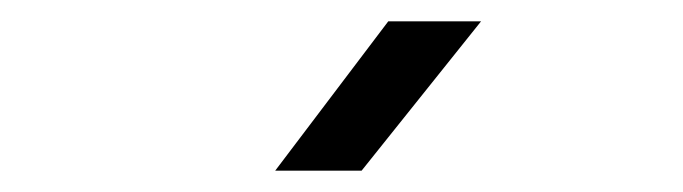

<svg xmlns="http://www.w3.org/2000/svg" viewBox="-20 -805 640 180"><path d="M238 -645 344 -785H431L319 -645Z"/></svg>

Font: JetBrains Mono NL Light
Style: Regular
Weight: 300
Monospace: yes
Designer: Philipp Nurullin, Konstantin Bulenkov
Foundry: JetBrains
Version: Version 2.305; ttfautohint (v1.8.4.7-5d5b)